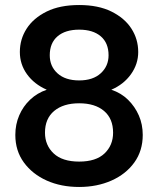

<svg xmlns="http://www.w3.org/2000/svg" viewBox="-20 -732 629 764"><path d="M295 12Q223 12 166 -13.5Q109 -39 75 -85.5Q41 -132 41 -195Q41 -237 56.5 -273Q72 -309 100 -335.5Q128 -362 166 -375Q116 -397 87.5 -436.5Q59 -476 59 -525Q59 -576 86 -618Q113 -660 165.5 -686Q218 -712 295 -712Q371 -712 423.5 -686Q476 -660 503 -618Q530 -576 530 -525Q530 -477 501 -436.5Q472 -396 423 -375Q462 -362 489.5 -335Q517 -308 532.5 -272.5Q548 -237 548 -195Q548 -132 514.5 -85.5Q481 -39 423.5 -13.5Q366 12 295 12ZM295 -89Q362 -89 396 -121.5Q430 -154 430 -204Q430 -260 394 -290.5Q358 -321 295 -321Q232 -321 195.5 -290.5Q159 -260 159 -204Q159 -154 193.5 -121.5Q228 -89 295 -89ZM295 -412Q350 -412 381 -440.5Q412 -469 412 -512Q412 -561 381 -587.5Q350 -614 295 -614Q240 -614 209 -587.5Q178 -561 178 -512Q178 -468 209 -440Q240 -412 295 -412Z"/></svg>

Font: DM Sans 9pt 36pt SemiBold
Style: Regular
Weight: 600
Version: Version 4.004;gftools[0.9.30]